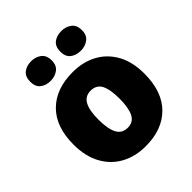

<svg xmlns="http://www.w3.org/2000/svg" viewBox="-210 -1000 1056 1056"><g transform="rotate(-45 318.5 -471.5)"><path d="M594 -371Q594 -232 520 -157.5Q446 -83 317 -83Q237 -83 175 -116.5Q113 -150 77.5 -214.5Q42 -279 42 -371Q42 -508 116 -582Q190 -656 320 -656Q400 -656 461.5 -623Q523 -590 558.5 -526.5Q594 -463 594 -371ZM236 -371Q236 -300 255 -262.5Q274 -225 319 -225Q363 -225 381.5 -262.5Q400 -300 400 -371Q400 -442 381.5 -478Q363 -514 318 -514Q275 -514 255.5 -478Q236 -442 236 -371ZM118 -783Q118 -823 142 -841.5Q166 -860 201 -860Q235 -860 260 -841.5Q285 -823 285 -783Q285 -744 260 -725.5Q235 -707 201 -707Q166 -707 142 -725.5Q118 -744 118 -783ZM352 -783Q352 -823 376 -841.5Q400 -860 436 -860Q470 -860 495 -841.5Q520 -823 520 -783Q520 -744 495 -725.5Q470 -707 436 -707Q400 -707 376 -725.5Q352 -744 352 -783Z"/></g></svg>

Font: Noto Sans Kannada UI Black
Style: Regular
Weight: 900
Designer: Jelle Bosma - Monotype Design Team
Foundry: Monotype Imaging Inc.
Version: Version 2.005; ttfautohint (v1.8.4.7-5d5b)